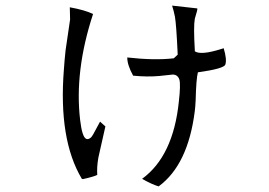

<svg xmlns="http://www.w3.org/2000/svg" viewBox="-20 -662 960 685"><path d="M686 -404Q680 -381 678 -304Q677 -282 675 -266Q651 -74 546 3Q522 -4 487 -24Q598 -105 618 -299Q625 -360 620 -378Q614 -396 596 -396L549 -391Q507 -387 455 -392Q434 -430 434 -457Q531 -446 600 -454L614 -467Q609 -576 604 -603Q600 -623 594 -642L684 -632Q685 -627 677 -602Q676 -598 675 -595Q670 -568 675 -484Q675 -481 675 -479Q697 -464 772 -488Q776 -489 778 -490Q790 -450 784 -432Q780 -417 686 -404ZM356 -211 331 -100Q325 -66 327 -38Q316 -32 276 -23L272 -24Q188 -164 208 -415Q210 -446 214 -483L230 -592Q230 -594 230 -596L229 -636Q284 -626 312 -612Q245 -408 266 -233Q273 -174 287 -167Q294 -163 304 -171Q309 -174 331 -217Q335 -224 337 -228Z"/></svg>

Font: cwTeXYen
Style: Medium
Weight: 500
Version: Version 1.17